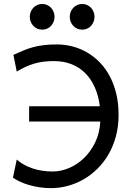

<svg xmlns="http://www.w3.org/2000/svg" viewBox="-20 -953 687 985"><path d="M588.4 -363.8Q588.4 -304.7 574.7 -253.9Q561 -203.1 536.9 -161.4Q512.7 -119.6 479.7 -87.2Q446.8 -54.7 408.4 -32.7Q370.1 -10.7 327.4 0.7Q284.7 12.2 241.7 12.2Q210.9 12.2 182.4 7.8Q153.8 3.4 128.7 -3.9Q103.5 -11.2 82.5 -21Q61.5 -30.8 46.4 -41.5L65.9 -134.3Q101.1 -104 148.4 -88.6Q195.8 -73.2 251.5 -73.2Q291.5 -73.2 333.3 -90.6Q375 -107.9 409.7 -140.9Q444.3 -173.8 467.8 -221.4Q491.2 -269 494.6 -329.6H129.4V-407.7H492.2Q485.4 -461.9 466.3 -504.9Q447.3 -547.9 417.2 -577.9Q387.2 -607.9 346.7 -623.8Q306.2 -639.6 256.3 -639.6Q227.5 -639.6 202.9 -636.5Q178.2 -633.3 155.5 -626.7Q132.8 -620.1 110.8 -609.9Q88.9 -599.6 65.9 -585.9L48.8 -671.4Q75.2 -683.6 99.1 -693.6Q123 -703.6 148.7 -710.7Q174.3 -717.8 203.9 -721.4Q233.4 -725.1 271 -725.1Q313.5 -725.1 353.5 -714.4Q393.6 -703.6 428.7 -682.9Q463.9 -662.1 493.4 -631.3Q522.9 -600.6 543.9 -560.5Q564.9 -520.5 576.7 -471.2Q588.4 -421.9 588.4 -363.8ZM132.8 -866.7Q132.8 -880.4 137.7 -892.3Q142.6 -904.3 151.1 -913.3Q159.7 -922.4 171.1 -927.5Q182.6 -932.6 196.3 -932.6Q210 -932.6 221.7 -927.5Q233.4 -922.4 241.7 -913.3Q250 -904.3 254.9 -892.3Q259.8 -880.4 259.8 -866.7Q259.8 -853 254.9 -841.1Q250 -829.1 241.7 -820.1Q233.4 -811 221.7 -805.9Q210 -800.8 196.3 -800.8Q182.6 -800.8 171.1 -805.9Q159.7 -811 151.1 -820.1Q142.6 -829.1 137.7 -841.1Q132.8 -853 132.8 -866.7ZM337.9 -866.7Q337.9 -880.4 342.8 -892.3Q347.7 -904.3 356.2 -913.3Q364.7 -922.4 376.2 -927.5Q387.7 -932.6 401.4 -932.6Q415 -932.6 426.8 -927.5Q438.5 -922.4 446.8 -913.3Q455.1 -904.3 460 -892.3Q464.8 -880.4 464.8 -866.7Q464.8 -853 460 -841.1Q455.1 -829.1 446.8 -820.1Q438.5 -811 426.8 -805.9Q415 -800.8 401.4 -800.8Q387.7 -800.8 376.2 -805.9Q364.7 -811 356.2 -820.1Q347.7 -829.1 342.8 -841.1Q337.9 -853 337.9 -866.7Z"/></svg>

Font: Andika
Style: Regular
Weight: 400
Designer: Victor Gaultney, Annie Olsen, Julie Remington, Don Collingsworth, Eric Hays
Foundry: SIL International
Version: Version 1.001